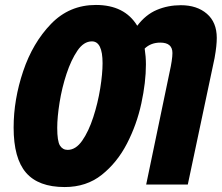

<svg xmlns="http://www.w3.org/2000/svg" viewBox="-20 -745 895 775"><path d="M253 -140Q233 -140 222 -157.5Q211 -175 211 -229Q211 -272 220.5 -331.5Q230 -391 248.5 -447Q267 -503 292.5 -540.5Q318 -578 351 -578Q394 -578 394 -490Q394 -447 384.5 -388Q375 -329 356.5 -272Q338 -215 312 -177.5Q286 -140 253 -140ZM241 10Q329 10 391 -39.5Q453 -89 492.5 -165.5Q532 -242 550.5 -327.5Q569 -413 569 -485Q569 -516 564 -549Q589 -573 627 -573Q676 -573 676 -531Q676 -518 673 -498Q670 -478 665 -456L570 0H738L846 -510Q851 -538 853 -557.5Q855 -577 855 -592Q855 -655 815 -689.5Q775 -724 710 -724Q658 -724 613 -705Q568 -686 534 -641Q483 -725 367 -725Q260 -725 186 -648.5Q112 -572 73.5 -457.5Q35 -343 35 -230Q35 -106 85 -48Q135 10 241 10Z"/></svg>

Font: Noto Sans Display Condensed Black
Style: Italic
Weight: 900
Width: 3
Italic angle: -192°
Designer: Monotype Design Team
Foundry: Monotype Imaging Inc.
Version: Version 1.900